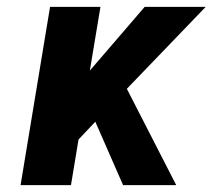

<svg xmlns="http://www.w3.org/2000/svg" viewBox="-20 -540 640 560"><path d="M339 0 258 -185 209 -133 187 0H40L126 -520H273L242 -334L402 -520H580L350 -281L494 0Z"/></svg>

Font: Iosevka Aile Heavy Oblique
Style: Regular
Weight: 900
Italic angle: -9°
Designer: Belleve Invis
Foundry: Belleve Invis
Version: Version 31.1.0; ttfautohint (v1.8.4)